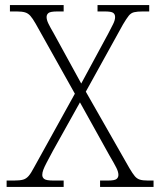

<svg xmlns="http://www.w3.org/2000/svg" viewBox="-20 -734 629 754"><path d="M6 0V-25H35Q58 -25 70.5 -28.5Q83 -32 92.5 -43Q102 -54 114 -77L274 -366L120 -641Q108 -662 99 -672Q90 -682 78 -685.5Q66 -689 46 -689H19V-714H230V-689H206Q178 -689 170.5 -683Q163 -677 163 -667Q163 -656 170 -641.5Q177 -627 191 -603L299 -406L405 -602Q416 -623 424 -639Q432 -655 432 -667Q432 -678 424.5 -683.5Q417 -689 392 -689H363V-714H566V-689H540Q519 -689 506.5 -686Q494 -683 485 -671.5Q476 -660 463 -638L317 -374L488 -74Q501 -52 509.5 -42Q518 -32 529.5 -28.5Q541 -25 561 -25H583V0H373V-25H404Q430 -25 437.5 -31Q445 -37 445 -47Q445 -59 437 -75Q429 -91 409 -125L294 -332L188 -142Q173 -114 163.5 -96Q154 -78 150 -67Q146 -56 146 -47Q146 -37 154 -31Q162 -25 190 -25H230V0Z"/></svg>

Font: Noto Serif Thai ExtraLight
Style: Regular
Weight: 250
Version: Version 2.001